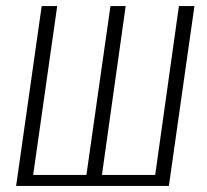

<svg xmlns="http://www.w3.org/2000/svg" viewBox="-20 -611 679 631"><path d="M33 0 117 -591H168L89 -36H264L343 -591H393L315 -36H490L568 -591H619L535 0Z"/></svg>

Font: Alumni Sans Light
Style: Italic
Weight: 300
Italic angle: -8°
Version: Version 1.016